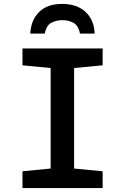

<svg xmlns="http://www.w3.org/2000/svg" viewBox="-20 -962 640 982"><path d="M95 0V-86L239 -100V-614L95 -628V-714H505V-628L359 -614V-100L505 -86V0ZM297 -942Q374 -942 418 -900.5Q462 -859 464 -790H389Q381 -832 355.5 -845.5Q330 -859 299 -859Q270 -859 243.5 -846Q217 -833 209 -790H135Q138 -859 180 -900.5Q222 -942 297 -942Z"/></svg>

Font: Noto Sans Mono SemiBold
Style: Regular
Weight: 600
Designer: Monotype Design Team
Foundry: Monotype Imaging Inc.
Version: Version 2.014; ttfautohint (v1.8.4.7-5d5b)